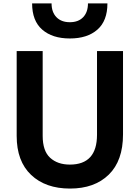

<svg xmlns="http://www.w3.org/2000/svg" viewBox="-20 -1057 811 1118"><path d="M77.1 -265.6V-759.8H228.5V-266.6Q228.5 -177.7 272 -138.2Q315.4 -98.6 386.7 -98.6Q544.9 -98.6 544.9 -272.5V-759.8H696.3V-274.4Q696.3 -121.1 613.3 -40Q530.3 41 387.7 41Q245.1 41 161.1 -38.6Q77.1 -118.2 77.1 -265.6ZM167 -1037.1H280.3Q280.3 -986.3 308.6 -957Q336.9 -927.7 386.7 -927.7Q436.5 -927.7 464.4 -957Q492.2 -986.3 492.2 -1037.1H605.5Q605.5 -935.5 546.9 -884.3Q488.3 -833 386.7 -833Q285.2 -833 226.1 -884.3Q167 -935.5 167 -1037.1Z"/></svg>

Font: GenEi M Gothic v2 Bold
Style: Regular
Weight: 700
Version: Version 2.0